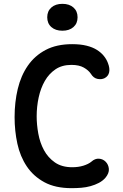

<svg xmlns="http://www.w3.org/2000/svg" viewBox="-20 -970 640 1000"><path d="M56 -360Q56 -438 72.5 -507Q89 -576 125 -628Q161 -680 218 -710Q275 -740 356 -740Q399 -740 431 -732Q463 -724 485 -710Q507 -696 521 -678.5Q535 -661 542 -642Q553 -614 548.5 -593.5Q544 -573 525 -563Q509 -555 488 -559Q467 -563 453 -586Q441 -604 416.5 -618Q392 -632 352 -632Q303 -632 269 -609Q235 -586 213.5 -548.5Q192 -511 181.5 -463Q171 -415 171 -364Q171 -321 179.5 -274Q188 -227 209 -188Q230 -149 266 -124Q302 -99 356 -99Q372 -99 386.5 -101Q401 -103 414 -107Q427 -111 438 -116.5Q449 -122 456 -128Q475 -145 495.5 -143.5Q516 -142 530 -128Q545 -113 547 -90.5Q549 -68 529 -44Q515 -28 495 -17.5Q475 -7 451.5 -0.5Q428 6 403 8Q378 10 353 10Q268 10 211 -21Q154 -52 119.5 -103.5Q85 -155 70.5 -221.5Q56 -288 56 -360ZM305 -810Q269 -810 247.5 -829Q226 -848 226 -880Q226 -912 247.5 -931Q269 -950 305 -950Q341 -950 362.5 -931Q384 -912 384 -880Q384 -848 362.5 -829Q341 -810 305 -810Z"/></svg>

Font: Maple Mono SemiBold
Style: Regular
Weight: 600
Monospace: yes
Designer: subframe7536
Version: Version 7.000